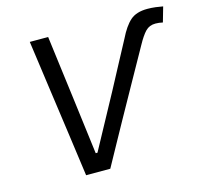

<svg xmlns="http://www.w3.org/2000/svg" viewBox="-104 -837 1020 955"><g transform="rotate(-15 406.0 -360.0)"><path d="M225 0Q217.5 -54 209.2 -114.8Q201 -175.5 194 -225L162.5 -450.5Q154.5 -507 144.8 -578Q135 -649 126 -713H220.5Q230.5 -636 241.5 -549.2Q252.5 -462.5 262.5 -386L299.5 -93.5H308.5L460 -372.5Q488.5 -426.5 520.8 -486.8Q553 -547 584.5 -606Q613.5 -665.5 644.8 -693Q676 -720.5 733 -720.5Q753.5 -720.5 775.8 -717.8Q798 -715 812.5 -712L790.5 -635Q771 -639.5 753 -639.5Q721.5 -639.5 701.5 -618.8Q681.5 -598 658 -555Q611.5 -472 561.2 -382Q511 -292 470 -218.5Q442 -168 410.5 -110.8Q379 -53.5 349.5 0Z"/></g></svg>

Font: Commissioner
Style: Italic
Weight: 400
Italic angle: -12°
Designer: Kostas Bartsokas
Foundry: Kostas Bartsokas
Version: Version 1.000; ttfautohint (v1.8.3)